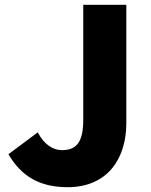

<svg xmlns="http://www.w3.org/2000/svg" viewBox="-20 -764 626 798"><path d="M261 14C428 14 505 -106 505 -252V-744H326V-266C326 -169 295 -140 237 -140C201 -140 163 -163 137 -214L15 -123C69 -31 145 14 261 14Z"/></svg>

Font: Noto Sans Korean Black
Style: Bold
Weight: 900
Designer: Ryoko NISHIZUKA (kana & ideographs); Paul D. Hunt (Latin, Greek & Cyrillic); Wenlong ZHANG (bopomofo); Sandoll Communica
Foundry: Adobe Systems Incorporated
Version: Version 1.000;PS 1;hotconv 1.0.78;makeotf.lib2.5.61930